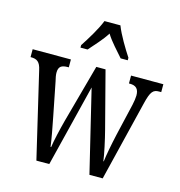

<svg xmlns="http://www.w3.org/2000/svg" viewBox="-112 -866 905 965"><g transform="rotate(15 340.5 -383.0)"><path d="M231 -619V-606H268C296 -639 330 -673 354 -712C378 -673 412 -639 440 -606H477V-619C452 -657 413 -721 396 -766H313C296 -721 256 -657 231 -619ZM60 -442 164 0H231L337 -427L440 0H509L611 -417C627 -484 640 -495 670 -495H681V-536H513V-495H518C550 -495 565 -480 565 -446C565 -435 562 -413 558 -396L520 -233C506 -171 496 -117 492 -84H490C486 -118 469 -195 458 -237L381 -533H333L250 -230C238 -185 222 -117 218 -85H215C211 -117 198 -190 188 -238L154 -410C150 -425 147 -442 147 -453C147 -486 163 -495 195 -495H200V-536H1V-495H3C34 -495 51 -485 60 -442Z"/></g></svg>

Font: Noto Serif Tamil ExtraCondensed
Style: Italic
Weight: 400
Width: 2
Italic angle: -12°
Designer: Indian Type Foundry, Tom Grace, and the Monotype Design Team
Foundry: Monotype Imaging Inc.
Version: Version 2.003